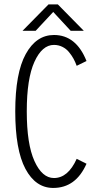

<svg xmlns="http://www.w3.org/2000/svg" viewBox="-20 -870 490 900"><path d="M373 -725.5H311.5L229.5 -814L147 -725.5H85.5L207.5 -849.5H251ZM229.5 11Q147 11 99.2 -78.5Q51.5 -168 51.5 -348Q51.5 -527.5 100.8 -616.8Q150 -706 233 -706Q337 -706 385.5 -584L339.5 -561.5Q333 -579.5 324.5 -595Q316 -610.5 303.2 -626Q290.5 -641.5 272.2 -650.5Q254 -659.5 233 -659.5Q177.5 -659.5 141.5 -580.5Q105.5 -501.5 105.5 -348Q105.5 -194.5 141.5 -115Q177.5 -35.5 233 -35.5Q299 -35.5 339.5 -125.5L385.5 -102.5Q335.5 11 229.5 11Z"/></svg>

Font: League Mono Condensed UltraLight
Style: Regular
Weight: 200
Width: 1
Designer: Tyler Finck
Foundry: The League of Moveable Type / Tyler Finck
Version: Version 2.210